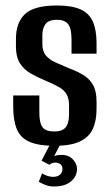

<svg xmlns="http://www.w3.org/2000/svg" viewBox="-20 -523 400 698"><path d="M179 7Q120 7 87 -7.5Q54 -22 41 -54Q28 -86 28 -135V-176H123V-114Q123 -76 134.5 -60.5Q146 -45 178 -45Q206 -45 218.5 -60Q231 -75 231 -107V-141Q231 -164 222.5 -179.5Q214 -195 195 -206Q176 -217 145 -230Q116 -242 91.5 -256Q67 -270 52.5 -293Q38 -316 38 -352V-382Q38 -441 71 -472Q104 -503 187 -503Q241 -503 272.5 -489Q304 -475 317.5 -444.5Q331 -414 331 -366V-328H240V-380Q240 -420 227.5 -435.5Q215 -451 187 -451Q156 -451 145 -435Q134 -419 134 -396V-363Q134 -336 147.5 -320.5Q161 -305 183 -295.5Q205 -286 233 -274Q260 -264 282.5 -250.5Q305 -237 318 -214.5Q331 -192 331 -154V-127Q331 -83 317 -53.5Q303 -24 270 -8.5Q237 7 179 7ZM176 155Q158 155 143 148.5Q128 142 121 138L133 107Q139 112 151 116Q163 120 172 120Q189 120 198 112Q207 104 207 91Q207 80 199.5 74Q192 68 181 68Q174 68 168.5 70.5Q163 73 159 76L131 61L163 0H200L173 52L167 49Q174 45 183 42.5Q192 40 203 40Q230 40 245 56.5Q260 73 260 91Q260 118 238 136.5Q216 155 176 155Z"/></svg>

Font: Alumni Sans Thin SemiBold
Style: Regular
Weight: 600
Version: Version 1.018